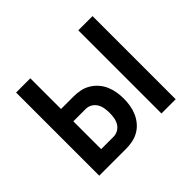

<svg xmlns="http://www.w3.org/2000/svg" viewBox="-124 -684 849 849"><g transform="rotate(-45 300.0 -260.0)"><path d="M450 0V-520H539V0ZM61 0V-520H150V-328H227Q249 -328 269.5 -324Q290 -320 308.5 -309Q327 -298 341 -282Q355 -266 363.5 -246.5Q372 -227 375.5 -206Q379 -185 379 -164Q379 -143 375.5 -122Q372 -101 363.5 -81.5Q355 -62 341 -45.5Q327 -29 308.5 -18.5Q290 -8 269.5 -4Q249 0 227 0ZM227 -77Q243 -77 256.5 -85Q270 -93 277.5 -106Q285 -119 287.5 -134Q290 -149 290 -164Q290 -179 287.5 -194Q285 -209 277.5 -222Q270 -235 256.5 -243Q243 -251 227 -251H150V-77Z"/></g></svg>

Font: Iosevka Medium Extended
Style: Regular
Weight: 500
Width: 7
Monospace: yes
Designer: Belleve Invis
Foundry: Belleve Invis
Version: Version 32.5.0; ttfautohint (v1.8.4)